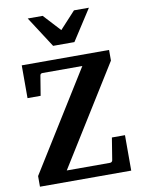

<svg xmlns="http://www.w3.org/2000/svg" viewBox="-98 -984 778 1050"><g transform="rotate(-10 290.5 -458.5)"><path d="M543.9 0H37.1V-59.1L379.9 -609.9H159.2Q146.5 -609.9 145 -598.1L127 -488.8H54.2V-670.9H539.1V-611.8L196.8 -62H436Q448.2 -62 451.2 -73.2L471.2 -196.8H543.9ZM470.7 -917.5 359.9 -746.1H241.7L130.9 -917.5H213.9L300.8 -823.2L387.7 -917.5Z"/></g></svg>

Font: Charis
Style: Bold
Weight: 700
Designer: Walt Agee, Miriam Martin, Annie Olsen, Victor Gaultney, Lorna Priest, Alan Ward, Bob Hallissy, Martin Hosken, Sharon Cor
Foundry: SIL Global
Version: Version 7.000